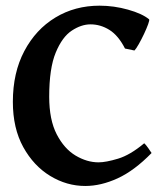

<svg xmlns="http://www.w3.org/2000/svg" viewBox="-20 -628 576 663"><path d="M503.4 -99.6Q443.8 -38.6 386.2 -12.2Q328.6 14.2 274.4 14.2Q210.4 14.2 153.3 -20.5Q96.2 -55.2 60.3 -120.1Q24.4 -185.1 24.4 -276.4Q24.4 -377 64 -451.7Q103.5 -526.4 171.1 -567.4Q238.8 -608.4 323.7 -608.4Q373.5 -608.4 422.1 -594.7Q470.7 -581.1 494.6 -561.5Q497.1 -559.6 491.7 -544.7Q486.3 -529.8 477.3 -510.7Q468.3 -491.7 459 -475.3Q449.7 -459 444.3 -453.6L411.6 -460.4Q388.7 -505.4 357.9 -524.7Q327.1 -543.9 292.5 -543.9Q260.7 -543.9 227.8 -522.2Q194.8 -500.5 172.4 -446.3Q149.9 -392.1 149.9 -293.9Q149.9 -214.4 175.8 -164.3Q201.7 -114.3 241 -90.8Q280.3 -67.4 320.3 -67.4Q345.7 -67.4 387.7 -80.1Q429.7 -92.8 478 -133.3Q482.9 -129.4 492.2 -116.2Q501.5 -103 503.4 -99.6Z"/></svg>

Font: Namdhinggo
Style: Bold
Weight: 700
Designer: Victor Gaultney
Foundry: SIL International
Version: Version 3.001